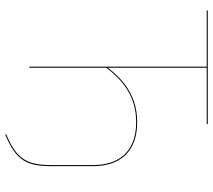

<svg xmlns="http://www.w3.org/2000/svg" viewBox="-60 -660 812 732"><g transform="rotate(90 346.0 -294.0)"><path d="M446.1 -411C356.9 -411 293.5 -370.9 238.2 -299.1V-676.1H452.7L453.1 -680.1H19.6V-676.1H234.1V0H238.2V-293.4C295.8 -368 357.3 -407.1 446 -407.1C563.4 -407.1 609.3 -335.7 609.3 -243.8V-85.4C609.3 5.8 590.1 48.1 491.6 88.4L493.2 91.9C594.1 50.3 613.4 7.6 613.4 -85.2V-243.9C613.4 -340 563.6 -411 446.1 -411Z"/></g></svg>

Font: Fira Sans Four
Style: Regular
Weight: 100
Designer: Carrois Corporate & Edenspiekermann AG
Foundry: Carrois Corporate GbR & Edenspiekermann AG
Version: Version 4.203;PS 004.203;hotconv 1.0.88;makeotf.lib2.5.64775